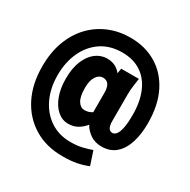

<svg xmlns="http://www.w3.org/2000/svg" viewBox="-194 -883 1244 1259"><g transform="rotate(30 428.0 -253.5)"><path d="M32 -250Q32 -356 63 -439.5Q94 -523 149.5 -581.5Q205 -640 279.5 -671Q354 -702 441 -702Q552 -702 637.5 -651Q723 -600 771 -504Q819 -408 819 -271Q819 -190 799 -126Q779 -62 737 -25Q695 12 630 12Q581 12 545.5 -12Q510 -36 490 -72Q468 -44 437.5 -26Q407 -8 366 -8Q321 -8 284.5 -39.5Q248 -71 227 -127.5Q206 -184 206 -258Q206 -337 229 -392.5Q252 -448 291 -477.5Q330 -507 377 -507Q443 -507 482 -457L488 -495H622L615 -446Q612 -424 610.5 -407.5Q609 -391 609 -370V-168Q609 -101 648 -101Q663 -101 676 -116.5Q689 -132 697 -169Q705 -206 705 -271Q705 -369 674.5 -441Q644 -513 585.5 -552Q527 -591 443 -591Q350 -591 284 -546Q218 -501 183 -424Q148 -347 148 -251Q148 -152 184.5 -75.5Q221 1 286.5 44.5Q352 88 439 88Q489 88 528.5 78.5Q568 69 597 58L631 161Q593 177 548.5 186Q504 195 440 195Q317 195 225 139Q133 83 82.5 -17Q32 -117 32 -250ZM345 -268Q345 -202 364.5 -170.5Q384 -139 415 -139Q446 -139 472 -156V-303Q472 -385 415 -385Q386 -385 365.5 -355Q345 -325 345 -268Z"/></g></svg>

Font: Radio Canada Condensed
Style: Bold
Weight: 700
Width: 3
Designer: Charles Daoud, Etienne Aubert Bonn, Alexandre Saumier Demers, Jacques Le Bailly
Foundry: Radio-Canada
Version: Version 2.104; ttfautohint (v1.8.4.7-5d5b);gftools[0.9.28.de